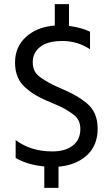

<svg xmlns="http://www.w3.org/2000/svg" viewBox="-20 -803 545 932"><path d="M264 109H195V5Q113 -3 56 -36V-123Q129 -68 234 -68Q297 -68 333.5 -96.5Q370 -125 370 -177Q370 -201 360.5 -219.5Q351 -238 325.5 -255Q300 -272 285.5 -279.5Q271 -287 244.5 -298Q218 -309 197 -318.5Q176 -328 152.5 -341.5Q129 -355 104 -377Q53 -421 53 -499Q53 -577 107.5 -625Q162 -673 246 -679V-783H315V-677Q374 -670 417 -649V-564Q356 -604 283.5 -604Q211 -604 175 -575.5Q139 -547 139 -501Q139 -476 148.5 -457.5Q158 -439 184 -422Q219 -399 251.5 -384.5Q284 -370 305 -360.5Q326 -351 350 -337.5Q374 -324 401 -302Q454 -259 454 -178Q454 -97 401.5 -49Q349 -1 264 6Z"/></svg>

Font: Hind Madurai
Style: Regular
Weight: 400
Designer: Jyotish Sonowal
Foundry: Indian Type Foundry
Version: Version 0.702;PS 1.0;hotconv 1.0.81;makeotf.lib2.5.63406